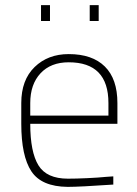

<svg xmlns="http://www.w3.org/2000/svg" viewBox="-20 -720 535 749"><path d="M245 -23Q276 -23 320 -25Q364 -27 393 -30L422 -32V0Q291 9 244 9Q142 8 102.5 -51.5Q63 -111 63 -237V-318Q63 -408 115 -458.5Q167 -509 248 -509Q340 -509 389 -460.5Q438 -412 438 -318V-237H98Q98 -127 130 -75Q162 -23 245 -23ZM98 -269H403V-318Q403 -477 248 -477Q178 -477 138 -434Q98 -391 98 -318ZM140 -638V-700H175V-638ZM330 -638V-700H365V-638Z"/></svg>

Font: TypoPRO Titillium Title
Style: Regular
Weight: 250
Designer: Campivisivi
Foundry: Accademia di Belle Arti di Urbino and students of MA course of Visual design
Version: 1.000